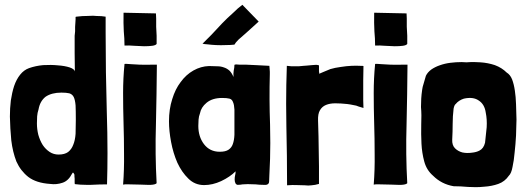

<svg xmlns="http://www.w3.org/2000/svg" viewBox="-20 -774 2209 805"><path d="M294.9 -661.1Q294.9 -651.4 294.9 -642.6Q293.9 -633.8 293 -624Q293 -615.2 293 -597.7Q293 -580.1 293 -550.8Q293 -522.5 293.9 -474.6Q292 -484.4 272.5 -491.2Q252 -498 222.7 -500Q194.3 -502.9 161.1 -501Q128.9 -498 101.6 -488.3Q80.1 -480.5 64.5 -460.9Q48.8 -441.4 39.1 -413.1Q30.3 -385.7 25.4 -352.5Q21.5 -320.3 21.5 -285.2Q22.5 -235.4 27.3 -185.5Q33.2 -136.7 48.8 -96.7Q66.4 -57.6 98.6 -32.2Q131.8 -6.8 189.5 -2.9Q216.8 1 242.2 -7.8Q266.6 -15.6 282.2 -45.9Q285.2 -51.8 287.1 -49.8Q290 -46.9 292 -42Q292 -31.2 293 -25.4Q293 -18.6 293 -8.8Q293 -3.9 293.9 -2Q316.4 1 341.8 1Q350.6 1 361.3 1Q398.4 -1 428.7 -1Q430.7 -64.5 430.7 -131.8Q430.7 -216.8 427.7 -307.6Q422.9 -470.7 422.9 -637.7Q422.9 -660.2 422.9 -704.1Q407.2 -707 384.8 -707Q377.9 -708 370.1 -708Q356.4 -708 342.8 -707Q324.2 -707 310.5 -705.1Q296.9 -704.1 296.9 -703.1Q296.9 -699.2 296.9 -692.4Q295.9 -671.9 294.9 -661.1ZM170.9 -368.2Q196.3 -385.7 237.3 -385.7Q257.8 -385.7 270.5 -382.8Q283.2 -378.9 289.1 -367.2Q294.9 -355.5 296.9 -332Q297.9 -309.6 297.9 -271.5Q297.9 -239.3 296.9 -212.9Q294.9 -185.5 287.1 -167Q280.3 -148.4 265.6 -136.7Q251 -126 225.6 -126Q205.1 -126 188.5 -136.7Q170.9 -148.4 159.2 -166Q147.5 -184.6 140.6 -209Q134.8 -232.4 134.8 -256.8Q134.8 -271.5 135.7 -286.1Q136.7 -300.8 141.6 -315.4Q147.5 -349.6 170.9 -368.2Z M565.4 -502.9Q543 -503.9 530.3 -504.9Q524.4 -504.9 515.6 -505.9Q505.9 -506.8 502 -505.9Q502 -505.9 502 -504.9Q496.1 -446.3 496.1 -383.8Q496.1 -321.3 498 -256.8Q500 -193.4 500 -127.9Q501 -63.5 496.1 0Q502.9 -2 523.4 -1Q544.9 0 568.4 0Q584 1 597.7 1Q605.5 1 612.3 1Q631.8 0 636.7 -5.9Q629.9 -127 633.8 -252.9Q636.7 -378.9 637.7 -500Q637.7 -501 637.7 -502.9Q633.8 -502.9 621.1 -502.9Q588.9 -502 565.4 -502.9ZM499 -642.6Q502 -612.3 502 -583Q520.5 -584 543 -582Q564.5 -581.1 584 -580.1Q603.5 -580.1 618.2 -582Q632.8 -584 636.7 -589.8Q636.7 -605.5 636.7 -624Q635.7 -643.6 634.8 -662.1Q634.8 -680.7 634.8 -696.3Q633.8 -711.9 633.8 -717.8Q588.9 -718.8 498 -720.7Q497.1 -674.8 499 -642.6Z M1051.8 -501Q1028.3 -502 1010.7 -502.9Q1007.8 -502.9 1000 -502.9Q992.2 -502.9 984.4 -502.9Q975.6 -503.9 969.7 -503.9Q962.9 -502.9 962.9 -502Q962.9 -490.2 960 -478.5Q958 -466.8 959 -451.2Q952.1 -467.8 942.4 -477.5Q931.6 -487.3 918.9 -491.2Q906.2 -496.1 890.6 -496.1Q875 -497.1 856.4 -497.1Q822.3 -496.1 791 -478.5Q759.8 -460.9 737.3 -429.7Q714.8 -400.4 702.1 -358.4Q688.5 -316.4 688.5 -265.6Q688.5 -225.6 697.3 -178.7Q706.1 -131.8 723.6 -91.8Q742.2 -51.8 769.5 -25.4Q796.9 2 835.9 2Q871.1 2 907.2 -14.6Q944.3 -32.2 967.8 -55.7Q967.8 -45.9 965.8 -39.1Q963.9 -32.2 963.9 -21.5Q963.9 -12.7 966.8 -6.8Q968.8 -1 975.6 1Q987.3 1 997.1 -1Q1007.8 -2 1018.6 -2Q1035.2 -2 1051.8 -1Q1068.4 1 1084 1Q1087.9 1 1095.7 1Q1108.4 -1 1108.4 -13.7Q1109.4 -27.3 1109.4 -40Q1113.3 -108.4 1113.3 -174.8Q1113.3 -212.9 1112.3 -252Q1108.4 -356.4 1111.3 -463.9Q1111.3 -467.8 1111.3 -473.6Q1111.3 -480.5 1110.4 -486.3Q1110.4 -492.2 1109.4 -498Q1077.1 -500 1051.8 -501ZM845.7 -342.8Q870.1 -363.3 911.1 -363.3Q931.6 -363.3 942.4 -360.4Q953.1 -357.4 957 -345.7Q961.9 -335 962.9 -314.5Q962.9 -293.9 962.9 -258.8Q962.9 -231.4 962.9 -209Q961.9 -185.5 956.1 -169.9Q951.2 -155.3 938.5 -146.5Q925.8 -137.7 901.4 -137.7Q859.4 -137.7 835 -169.9Q811.5 -201.2 811.5 -246.1Q811.5 -258.8 812.5 -272.5Q813.5 -286.1 818.4 -298.8Q823.2 -324.2 845.7 -342.8ZM956.1 -718.8Q933.6 -699.2 911.1 -675.8Q888.7 -652.3 867.2 -628.9Q845.7 -607.4 829.1 -590.8Q835.9 -588.9 851.6 -587.9Q867.2 -585.9 885.7 -585Q906.2 -584 926.8 -585Q947.3 -585 962.9 -586.9Q966.8 -594.7 980.5 -608.4Q995.1 -621.1 1010.7 -634.8Q1027.3 -650.4 1042 -663.1Q1056.6 -675.8 1063.5 -682.6Q1064.5 -683.6 1064.5 -683.6Q1047.9 -701.2 996.1 -753.9Q977.5 -740.2 956.1 -718.8Z M1317.4 -474.6Q1317.4 -477.5 1317.4 -480.5Q1317.4 -483.4 1317.4 -487.3Q1317.4 -491.2 1317.4 -499Q1317.4 -501 1308.6 -502Q1305.7 -502 1302.7 -502Q1295.9 -502 1288.1 -501Q1277.3 -500 1266.6 -499Q1256.8 -498 1252.9 -498Q1240.2 -497.1 1232.4 -496.1Q1224.6 -496.1 1217.8 -496.1Q1210.9 -496.1 1202.1 -496.1Q1194.3 -497.1 1182.6 -498Q1179.7 -417 1179.7 -338.9Q1179.7 -290 1180.7 -243.2Q1183.6 -120.1 1183.6 2.9Q1207 1 1224.6 2Q1242.2 2.9 1257.8 2.9Q1265.6 3.9 1272.5 3.9Q1279.3 3.9 1286.1 2.9Q1300.8 2 1317.4 -2.9Q1317.4 -3.9 1317.4 -6.8Q1317.4 -43.9 1317.4 -76.2Q1316.4 -109.4 1316.4 -139.6Q1316.4 -171.9 1315.4 -203.1Q1314.5 -234.4 1313.5 -268.6Q1312.5 -296.9 1321.3 -311.5Q1330.1 -327.1 1346.7 -334Q1363.3 -340.8 1385.7 -340.8Q1408.2 -340.8 1435.5 -337.9Q1436.5 -337.9 1449.2 -335.9Q1461.9 -334 1473.6 -331.1Q1478.5 -329.1 1484.4 -327.1Q1489.3 -326.2 1494.1 -324.2Q1497.1 -323.2 1503.9 -321.3Q1502.9 -335.9 1502.9 -352.5Q1502.9 -370.1 1502.9 -389.6Q1502.9 -411.1 1502.9 -436.5Q1503.9 -462.9 1503.9 -497.1Q1503.9 -498 1489.3 -498Q1474.6 -499 1453.1 -498Q1432.6 -497.1 1408.2 -493.2Q1384.8 -490.2 1365.2 -484.4Q1351.6 -478.5 1336.9 -472.7Q1322.3 -466.8 1318.4 -464.8Q1318.4 -471.7 1317.4 -474.6Z M1616.2 -502.9Q1593.8 -503.9 1581.1 -504.9Q1575.2 -504.9 1566.4 -505.9Q1556.6 -506.8 1552.7 -505.9Q1552.7 -505.9 1552.7 -504.9Q1546.9 -446.3 1546.9 -383.8Q1546.9 -321.3 1548.8 -256.8Q1550.8 -193.4 1550.8 -127.9Q1551.8 -63.5 1546.9 0Q1553.7 -2 1574.2 -1Q1595.7 0 1619.1 0Q1634.8 1 1648.4 1Q1656.2 1 1663.1 1Q1682.6 0 1687.5 -5.9Q1680.7 -127 1684.6 -252.9Q1687.5 -378.9 1688.5 -500Q1688.5 -501 1688.5 -502.9Q1684.6 -502.9 1671.9 -502.9Q1639.6 -502 1616.2 -502.9ZM1549.8 -642.6Q1552.7 -612.3 1552.7 -583Q1571.3 -584 1593.8 -582Q1615.2 -581.1 1634.8 -580.1Q1654.3 -580.1 1668.9 -582Q1683.6 -584 1687.5 -589.8Q1687.5 -605.5 1687.5 -624Q1686.5 -643.6 1685.5 -662.1Q1685.5 -680.7 1685.5 -696.3Q1684.6 -711.9 1684.6 -717.8Q1639.6 -718.8 1548.8 -720.7Q1547.9 -674.8 1549.8 -642.6Z M1756.8 -425.8Q1751 -408.2 1750 -397.5Q1747.1 -377.9 1746.1 -360.4Q1745.1 -342.8 1745.1 -325.2Q1748 -292 1746.1 -252Q1745.1 -211.9 1747.1 -171.9Q1749 -132.8 1758.8 -96.7Q1768.6 -60.5 1795.9 -37.1Q1831.1 -2 1881.8 6.8Q1910.2 6.8 1943.4 9.8Q1959 10.7 1974.6 10.7Q1992.2 10.7 2009.8 8.8Q2042 6.8 2069.3 -2.9Q2096.7 -12.7 2113.3 -37.1Q2124 -46.9 2128.9 -74.2Q2134.8 -100.6 2137.7 -134.8Q2141.6 -168.9 2143.6 -206.1Q2144.5 -243.2 2145.5 -272.5Q2144.5 -304.7 2143.6 -336.9Q2142.6 -368.2 2138.7 -393.6Q2134.8 -420.9 2127 -441.4Q2119.1 -460.9 2104.5 -469.7Q2084 -490.2 2054.7 -501Q2025.4 -510.7 1994.1 -512.7Q1981.4 -513.7 1970.7 -513.7Q1961.9 -513.7 1954.1 -513.7Q1935.5 -511.7 1916 -513.7Q1891.6 -513.7 1868.2 -510.7Q1844.7 -507.8 1823.2 -500Q1803.7 -493.2 1788.1 -482.4Q1772.5 -470.7 1765.6 -456.1Q1762.7 -445.3 1756.8 -425.8ZM1924.8 -360.4Q1963.9 -369.1 1987.3 -352.5Q2011.7 -336.9 2016.6 -301.8Q2022.5 -273.4 2020.5 -240.2Q2017.6 -208 2013.7 -175.8Q2007.8 -151.4 1990.2 -142.6Q1977.5 -135.7 1958 -133.8Q1937.5 -130.9 1918.9 -134.8Q1900.4 -139.6 1887.7 -152.3Q1875 -165 1876 -188.5Q1877.9 -222.7 1877.9 -254.9Q1877.9 -286.1 1881.8 -318.4Q1884.8 -334 1890.6 -337.9Q1903.3 -353.5 1924.8 -360.4Z"/></svg>

Font: Londrina Solid
Style: NNS
Weight: 400
Designer: Marcelo Magalhaes
Version: Version 1.002